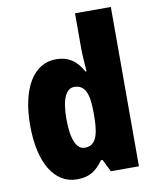

<svg xmlns="http://www.w3.org/2000/svg" viewBox="-86 -826 732 902"><g transform="rotate(-10 280.0 -375.0)"><path d="M209 10C269 10 301 -13 334 -59H342L371 0H505V-760H334V-595C334 -566 337 -525 340 -482H335C306 -536 266 -563 208 -563C103 -563 35 -458 35 -277C35 -97 102 10 209 10ZM270 -130C232 -130 208 -177 208 -278C208 -373 231 -420 270 -420C320 -420 339 -378 339 -290V-263C338 -170 319 -130 270 -130Z"/></g></svg>

Font: Noto Sans Sinhala UI Condensed Black
Style: Regular
Weight: 900
Width: 3
Designer: Jelle Bosma - Monotype Design Team
Foundry: Monotype Imaging Inc.
Version: Version 2.006